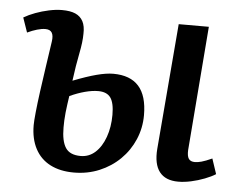

<svg xmlns="http://www.w3.org/2000/svg" viewBox="-44 -575 812 641"><g transform="rotate(5 362.5 -254.5)"><path d="M225 14Q179 14 146 -3Q113 -20 95.5 -53Q78 -86 78 -132Q78 -145 81 -175Q84 -205 89.5 -245.5Q95 -286 101.5 -330Q108 -374 114 -415Q117 -435 111 -445Q105 -455 89 -455Q77 -455 61.5 -450.5Q46 -446 29 -438L12 -487Q29 -497 50.5 -505Q72 -513 95.5 -518Q119 -523 139 -523Q167 -523 184 -515.5Q201 -508 209.5 -492Q218 -476 217 -450Q217 -423 209 -383.5Q201 -344 194 -291Q240 -309 272.5 -317.5Q305 -326 328 -326Q385 -326 413.5 -294Q442 -262 442 -197Q442 -154 425.5 -115.5Q409 -77 379.5 -48Q350 -19 310.5 -2.5Q271 14 225 14ZM243 -43Q271 -43 292 -62Q313 -81 325 -114.5Q337 -148 337 -189Q337 -229 324.5 -246.5Q312 -264 283 -264Q263 -264 238.5 -257.5Q214 -251 188 -239Q186 -226 184 -211.5Q182 -197 180.5 -183Q179 -169 178.5 -156.5Q178 -144 178 -133Q178 -87 192.5 -65Q207 -43 243 -43ZM575 14Q532 14 512 -12Q492 -38 496 -89L531 -510H632L599 -94Q598 -74 604 -65Q610 -56 625 -56Q634 -56 647 -59.5Q660 -63 682 -73L699 -22Q685 -13 663 -4.5Q641 4 618 9Q595 14 575 14Z"/></g></svg>

Font: Literata 18pt Medium
Style: Italic
Weight: 500
Italic angle: -2°
Designer: Latin by Veronika Burian and Jose Scaglione. Greek by Irene Vlachou. Cyrillic by Vera Evstafieva
Foundry: TypeTogether
Version: Version 3.103;gftools[0.9.29]